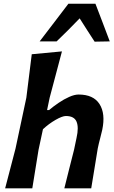

<svg xmlns="http://www.w3.org/2000/svg" viewBox="-20 -1026 623 1046"><path d="M8 0Q22 -54 35.2 -104.2Q48.5 -154.5 64.5 -216.5L123.5 -493.5Q131 -555.5 138.5 -614Q146 -672.5 153 -730.5L317.5 -746Q302 -687 285.2 -624.2Q268.5 -561.5 250.5 -493.5L236.5 -426.5H247.5Q271 -446.5 299.8 -466Q328.5 -485.5 357.2 -498.2Q386 -511 408 -511Q489 -511 522.2 -459Q555.5 -407 537 -318.5Q532.5 -297.5 525.5 -271.8Q518.5 -246 512.5 -217Q502.5 -155.5 494.2 -104.8Q486 -54 477 0H330.5Q344 -54.5 356.5 -104Q369 -153.5 383.5 -210.5L397 -275Q410 -332.5 397 -363.2Q384 -394 339 -394Q319.5 -394 282.5 -372.8Q245.5 -351.5 214 -322L190 -210Q181 -153 172.8 -104Q164.5 -55 156 0ZM495.5 -799Q475.5 -829.5 454.8 -861.8Q434 -894 414 -926Q383.5 -894 351.5 -862.2Q319.5 -830.5 288.5 -800.5H196Q236 -853 274.8 -903.5Q313.5 -954 352.5 -1005.5H500Q519.5 -954.5 539.2 -903Q559 -851.5 578 -800.5Z"/></svg>

Font: Commissioner Loud SemiBold
Style: Italic
Weight: 600
Italic angle: -12°
Designer: Kostas Bartsokas
Foundry: Kostas Bartsokas
Version: Version 1.000; ttfautohint (v1.8.3)